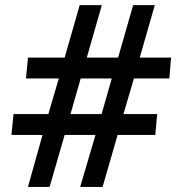

<svg xmlns="http://www.w3.org/2000/svg" viewBox="-20 -734 692 754"><path d="M505.9 -425.8 464.8 -286.1H597.2L589.8 -204.1H441.9L382.8 0H294.9L355 -204.1H233.9L174.8 0H89.8L147 -204.1H24.9L33.2 -286.1H169.9L210.9 -425.8H82L89.8 -507.8H233.9L293 -713.9H379.9L320.8 -507.8H443.8L502.9 -713.9H587.9L528.8 -507.8H651.9L645 -425.8ZM256.8 -286.1H378.9L418.9 -425.8H296.9Z"/></svg>

Font: TypoPRO Open Sans
Style: Italic
Weight: 600
Italic angle: -12°
Foundry: Ascender Corporation
Version: Version 1.10